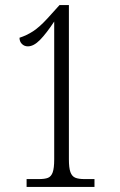

<svg xmlns="http://www.w3.org/2000/svg" viewBox="-20 -738 474 758"><path d="M85 -31H133Q157 -31 169.5 -36Q182 -41 188 -57.5Q194 -74 194 -109V-653Q163 -606 138 -580.5Q113 -555 90 -555Q76 -555 66.5 -564.5Q57 -574 57 -589Q85 -598 110.5 -614.5Q136 -631 168 -666L215 -718H252V-109Q252 -75 258 -58.5Q264 -42 277 -36.5Q290 -31 314 -31H353V0H85Z"/></svg>

Font: Noto Serif CondLight
Style: Regular
Weight: 300
Width: 3
Designer: Monotype Design Team
Foundry: Monotype Imaging Inc.
Version: Version 1.001